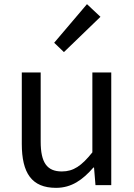

<svg xmlns="http://www.w3.org/2000/svg" viewBox="-20 -892 647 925"><path d="M399 -872 241 -686 288 -641 464 -811ZM250 13C325 13 379 -26 430 -85H433L440 0H516V-543H425V-158C373 -93 334 -66 278 -66C206 -66 176 -109 176 -210V-543H85V-199C85 -58 133 13 250 13Z"/></svg>

Font: Spoqa Han Sans Neo
Style: Regular
Weight: 400
Designer: [Spoqa Han Sans Neo] Dong-huui Kim ___ Younghwa Kang ___ Yujin Lee ___ [Noto Sans] Ryoko NISHIZUKA ____ (kana & ideograp
Foundry: Spoqa (http://www.spoqa-han-sans.com)
Version: Version 1.100;hotconv 1.0.109;makeotfexe 2.5.65596